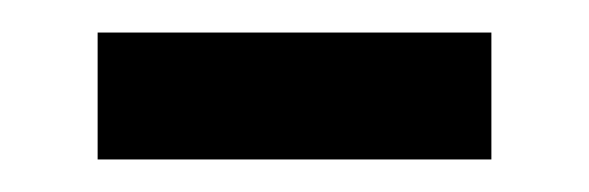

<svg xmlns="http://www.w3.org/2000/svg" viewBox="-20 -327 362 118"><path d="M40 -229H282V-307H40Z"/></svg>

Font: Noto Sans Tifinagh Agraw Imazighen
Style: Regular
Weight: 400
Designer: JamraPatel
Foundry: JamraPatel LLC
Version: Version 2.006